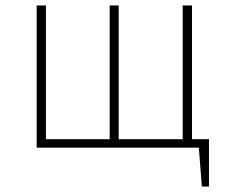

<svg xmlns="http://www.w3.org/2000/svg" viewBox="-20 -540 841 702"><path d="M682 -31H744V142H718L707 0H114V-520H148V-31H381V-520H414V-31H648V-520H682Z"/></svg>

Font: Fira Sans UltraLight
Style: Regular
Weight: 200
Designer: Carrois Corporate & Edenspiekermann AG
Foundry: Carrois Corporate GbR & Edenspiekermann AG
Version: Version 4.106;PS 004.106;hotconv 1.0.70;makeotf.lib2.5.58329